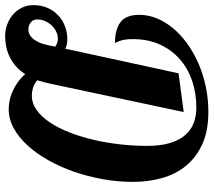

<svg xmlns="http://www.w3.org/2000/svg" viewBox="-86 -728 817 734"><g transform="rotate(90 322.0 -361.5)"><path d="M146 -223.1 235.8 -636.2 383.8 -655.8 274.9 -143.1Q272 -130.4 269 -118.9Q266.1 -107.4 262.2 -96.2Q276.4 -84 291.5 -79.6Q306.6 -75.2 320.8 -75.2Q350.6 -75.2 376.5 -93.8Q402.3 -112.3 423.6 -144.3Q444.8 -176.3 461.7 -219.2Q478.5 -262.2 490 -311.3Q501.5 -360.4 507.3 -412.4Q513.2 -464.4 513.2 -515.1Q513.2 -565.9 502.7 -601.8Q492.2 -637.7 472.9 -660.4Q453.6 -683.1 426.8 -693.6Q399.9 -704.1 367.2 -704.1Q311 -704.1 263.2 -687.5Q215.3 -670.9 180.2 -639.4Q145 -607.9 125 -563Q105 -518.1 105 -460.9Q105 -441.9 107.2 -429.9Q109.4 -418 112.1 -410.9Q114.7 -403.8 116.9 -399.9Q119.1 -396 119.1 -393.1Q68.4 -393.1 40.3 -414.1Q12.2 -435.1 12.2 -485.8Q12.2 -520 25.6 -553Q39.1 -585.9 63.5 -615.2Q87.9 -644.5 122.1 -669.2Q156.2 -693.8 197.5 -711.9Q238.8 -730 285.9 -740Q333 -750 383.8 -750Q456.5 -750 507.3 -726.6Q558.1 -703.1 590.1 -663.6Q622.1 -624 636.5 -571.8Q650.9 -519.5 650.9 -461.9Q650.9 -404.8 640.6 -347.2Q630.4 -289.6 612.1 -236.8Q593.8 -184.1 568.1 -138.4Q542.5 -92.8 511.7 -59.1Q481 -25.4 446 -6.1Q411.1 13.2 374 13.2Q357.9 13.2 341.1 10Q324.2 6.8 306.9 -0.5Q289.6 -7.8 272.5 -19.8Q255.4 -31.7 238.8 -49.8Q224.1 -26.9 206.1 -12Q188 2.9 168.9 11.5Q149.9 20 130.4 23.4Q110.8 26.9 92.8 26.9Q70.3 26.9 49.1 19Q27.8 11.2 11.5 -2.9Q-4.9 -17.1 -14.9 -36.9Q-24.9 -56.6 -24.9 -81.1Q-24.9 -110.8 -14.4 -135Q-3.9 -159.2 14.2 -176Q32.2 -192.9 55.7 -201.9Q79.1 -210.9 105 -210.9Q115.7 -210.9 124.8 -209Q133.8 -207 142.1 -203.1ZM133.8 -165Q125.5 -170.4 118.2 -172.6Q110.8 -174.8 104 -174.8Q90.3 -174.8 77.1 -168.7Q64 -162.6 53.5 -151.9Q43 -141.1 36.4 -126.5Q29.8 -111.8 29.8 -95.2Q29.8 -80.1 41.3 -71Q52.7 -62 69.8 -62Q77.1 -62 85.7 -65.7Q94.2 -69.3 102.3 -78.4Q110.4 -87.4 117.4 -102.5Q124.5 -117.7 128.9 -140.1Z"/></g></svg>

Font: Lobster
Style: Regular
Weight: 400
Designer: Pablo Impallari
Foundry: Pablo Impallari
Version: Version 1.007; ttfautohint (v1.1) -l 8 -r 50 -G 50 -x 14 -D 